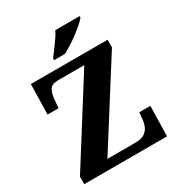

<svg xmlns="http://www.w3.org/2000/svg" viewBox="-213 -1070 1123 1209"><g transform="rotate(-30 348.0 -465.5)"><path d="M44 0V-54L419 -649H230Q182 -649 167 -623.5Q152 -598 148 -554L143 -495H63L68 -714H626V-659L250 -65H452Q498 -65 521 -81Q544 -97 554 -121.5Q564 -146 566 -172L571 -219H651L646 0ZM270 -784Q285 -803 304 -829Q323 -855 342 -882Q361 -909 371 -931H548V-921Q539 -908 516.5 -888Q494 -868 465 -846Q436 -824 405.5 -804.5Q375 -785 350 -771H270Z"/></g></svg>

Font: Noto Serif Ethiopic ExtraBold
Style: Regular
Weight: 800
Version: Version 2.102